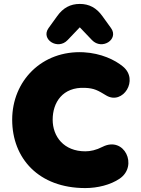

<svg xmlns="http://www.w3.org/2000/svg" viewBox="-20 -945 717 977"><path d="M414 12C476 12 542 -4 589 -36C684 -101 613 -254 502 -198C469 -181 440 -175 414 -175C305 -175 248 -250 248 -336C248 -424 299 -503 412 -498C460 -496 478 -485 521 -459C605 -409 689 -539 605 -607C565 -640 495 -674 406 -679C193 -690 42 -533 42 -336C42 -139 177 12 414 12ZM324 -741 386 -806 448 -741C499 -688 586 -745 545 -802L501 -863C471 -905 434 -925 386 -925C338 -925 301 -905 271 -863L227 -802C186 -745 274 -688 324 -741Z"/></svg>

Font: SN Pro Black
Style: Regular
Weight: 900
Designer: Tobias Whetton
Foundry: Supernotes
Version: Version 1.001;Glyphs 3.2 (3249)